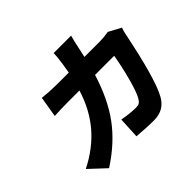

<svg xmlns="http://www.w3.org/2000/svg" viewBox="-181 -1020 1318 1318"><g transform="rotate(-45 478.0 -361.0)"><path d="M74.2 -56.1Q209.2 -124.3 294.9 -225.3Q380.7 -326.3 424.4 -468H316.4Q241.8 -468 180.8 -464.1L206 -615.1Q277 -606.9 339.5 -606.9H459.5L471.9 -682.9Q474.8 -700.6 477.8 -729.8Q480.8 -758.9 480.5 -774.9H650.2Q641.3 -744.7 628.6 -685Q617.9 -633.5 611.5 -606.9H764.6Q800.4 -606.9 845.9 -615.1L935.7 -567.1Q925.8 -538.7 921.2 -513.8Q847.7 -151.6 786.2 -43Q763.1 -2.1 727.6 18.5Q692.1 39.1 638.5 39.1Q617.9 39.1 593.9 38.2Q570 37.3 554 36.2Q538 35.2 513.3 33.4Q488.6 31.6 478.7 30.9L486.5 -123.9Q560.7 -110.1 614.3 -110.1Q637.4 -110.1 649.5 -117.9Q661.6 -125.7 671.9 -144.9Q693.9 -181.8 720.5 -281.8Q747.2 -381.7 761.4 -468H575.6Q520.2 -287.3 430 -165.1Q339.8 -43 191.1 52.9Z"/></g></svg>

Font: Karasuma Gothic
Style: Italic
Weight: 900
Italic angle: -9.39999°
Designer: Rasmus Andersson / Ryoko Nishizuka
Foundry: Genbu
Version: Version 1.00